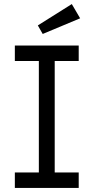

<svg xmlns="http://www.w3.org/2000/svg" viewBox="-20 -924 460 944"><path d="M53 -76H171V-624H53V-700H367V-624H249V-76H367V0H53ZM166 -799 333 -904 374 -834 190 -757Z"/></svg>

Font: Lexend HM
Style: Regular
Weight: 400
Designer: Bonnie Shaver-Troup, Thomas Jockin, Octavio Pardo
Foundry: Lexend
Version: Version 1.091